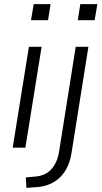

<svg xmlns="http://www.w3.org/2000/svg" viewBox="-20 -710 488 923"><path d="M129 -613 142 -690H223L211 -613ZM41 0 119 -485H180L102 0ZM354 -613 366 -690H448L435 -613ZM107 193 104 143 146 139Q196 136 225.5 105Q255 74 264 19L344 -485H405L325 18Q319 60 304.5 91Q290 122 268 143Q246 164 217 176Q188 188 151 190Z"/></svg>

Font: Nunito Sans 12pt ExtraLight 12pt Light
Style: Italic
Weight: 300
Italic angle: -9°
Version: Version 3.101;gftools[0.9.27]